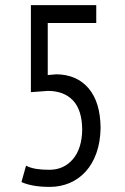

<svg xmlns="http://www.w3.org/2000/svg" viewBox="-20 -720 490 752"><path d="M357 -700V-630H167V-426L201 -429Q281 -428 327 -374Q373 -320 374 -219Q373 -163 357.5 -120Q342 -77 315 -47.5Q288 -18 252 -3Q216 12 175 12Q106 12 64 -7L82 -71Q100 -62 122 -58.5Q144 -55 173 -55Q230 -55 265.5 -96.5Q301 -138 302 -213Q301 -290 265.5 -327Q230 -364 167 -364L101 -359V-700Z"/></svg>

Font: PT Sans Narrow
Style: Regular
Weight: 400
Width: 3
Designer: A.Korolkova, O.Umpeleva, V.Yefimov
Foundry: ParaType Ltd
Version: Version 2.003W OFL